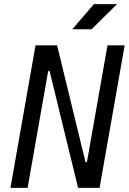

<svg xmlns="http://www.w3.org/2000/svg" viewBox="-20 -914 626 934"><path d="M359.9 0H464.4L586.4 -693.4H502.9L402.8 -125H396L257.8 -693.4H152.8L30.8 0H114.3L214.4 -568.4H221.2ZM331.5 -771.5H425.3L549.3 -894H437Z"/></svg>

Font: Cascadia Code SemiLight
Style: Italic
Weight: 350
Italic angle: -10°
Monospace: yes
Designer: Aaron Bell
Foundry: Saja Typeworks
Version: Version 2404.023